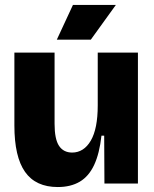

<svg xmlns="http://www.w3.org/2000/svg" viewBox="-20 -740 620 774"><path d="M213 14Q124 14 81 -47Q38 -108 38 -234V-528H200V-241Q200 -179 218 -152Q236 -125 271 -125Q294 -125 313 -137Q332 -149 346 -173Q360 -197 367 -232.5Q374 -268 374 -315V-528H536V-231V0H401L400 -193H389Q381 -121 359.5 -75Q338 -29 301.5 -7.5Q265 14 213 14ZM346 -580H209L274 -720H447Z"/></svg>

Font: Bricolage Grotesque 72pt ExtraBold
Style: Regular
Weight: 800
Designer: Mathieu Triay
Foundry: Atelier Triay
Version: Version 1.001;gftools[0.9.33.dev8+g029e19f]